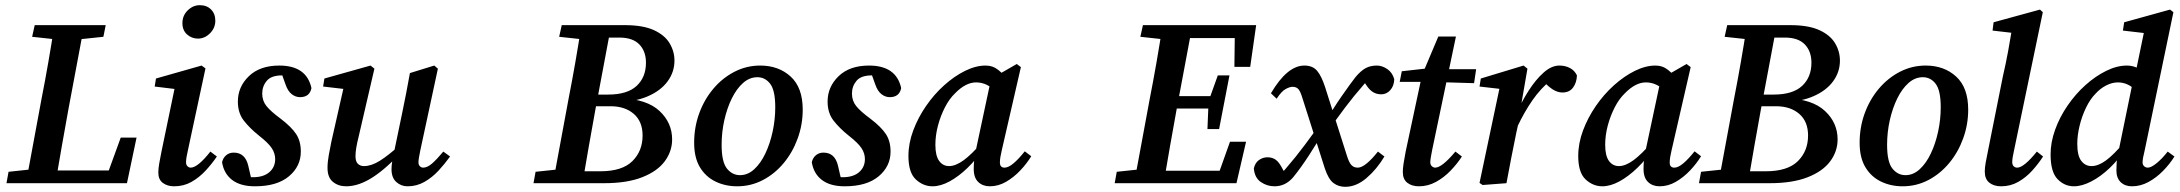

<svg xmlns="http://www.w3.org/2000/svg" viewBox="-20 -707 8412 741"><path d="M5 0 13 -44 135 -57H145L134 0ZM80 0 140 -324Q154 -395 166.5 -467Q179 -539 190 -610H305L244 -285Q231 -214 218.5 -142.5Q206 -71 194 0ZM104 -565 114 -610H388L379 -565L255 -552H224ZM134 0 143 -49H449L382 0L446 -176H507L470 0Z M591 -41Q591 -56 594.5 -76Q598 -96 603 -121L657 -381L676 -361L577 -373L582 -404L758 -454L773 -443L705 -126Q698 -97 698 -80Q698 -71 703.5 -65.5Q709 -60 716 -60Q743 -60 792 -122L817 -103Q798 -75 773.5 -48.5Q749 -22 719 -5Q689 12 652 12Q626 12 608.5 -1Q591 -14 591 -41ZM744 -558Q720 -558 702 -574Q684 -590 684 -618Q684 -647 704.5 -667Q725 -687 751 -687Q778 -687 794.5 -670.5Q811 -654 811 -627Q811 -599 790.5 -578.5Q770 -558 744 -558Z M953 -3 906 -29Q921 -25 932 -24Q943 -23 956 -23Q997 -23 1019.5 -42.5Q1042 -62 1042 -93Q1042 -115 1029 -135Q1016 -155 979 -184Q944 -212 921 -241.5Q898 -271 898 -315Q898 -372 940.5 -413Q983 -454 1058 -454Q1163 -454 1182 -367Q1175 -332 1138 -332Q1121 -332 1106 -343.5Q1091 -355 1082 -381L1062 -437L1106 -413Q1089 -416 1068 -416Q1027 -416 1009.5 -395Q992 -374 992 -346Q992 -318 1008.5 -297.5Q1025 -277 1063 -249Q1105 -217 1123 -189.5Q1141 -162 1141 -122Q1141 -65 1095 -26.5Q1049 12 964 12Q908 12 876 -12.5Q844 -37 837 -81Q841 -98 853 -108Q865 -118 882 -118Q926 -118 938 -68Z M1316 12Q1286 12 1265 -5Q1244 -22 1244 -59Q1244 -82 1249 -109Q1254 -136 1259 -161L1310 -386L1322 -362L1227 -373L1232 -404L1410 -454L1425 -442L1364 -179Q1358 -155 1355 -137Q1352 -119 1352 -104Q1352 -84 1361 -75Q1370 -66 1385 -66Q1413 -66 1446 -86.5Q1479 -107 1530 -153L1533 -125Q1474 -59 1419.5 -23.5Q1365 12 1316 12ZM1553 12Q1528 12 1509.5 -4.5Q1491 -21 1491 -54Q1491 -68 1493.5 -82.5Q1496 -97 1501 -121L1532 -270Q1540 -308 1547.5 -347Q1555 -386 1562 -425L1656 -454L1670 -442L1602 -126Q1599 -111 1597 -99.5Q1595 -88 1595 -80Q1595 -71 1600.5 -65.5Q1606 -60 1613 -60Q1629 -60 1647 -75.5Q1665 -91 1691 -122L1717 -103Q1697 -75 1672.5 -48.5Q1648 -22 1618 -5Q1588 12 1553 12Z M2039 0 2047 -44 2170 -57H2180L2168 0ZM2114 0 2174 -324Q2188 -395 2200.5 -467Q2213 -539 2224 -610H2339L2278 -285Q2265 -214 2252.5 -142.5Q2240 -71 2228 0ZM2138 -565 2148 -610H2282L2271 -552H2258ZM2170 0 2179 -46H2297Q2381 -46 2420.5 -85Q2460 -124 2460 -184Q2460 -238 2426 -267.5Q2392 -297 2336 -297H2225L2233 -342H2327Q2401 -342 2437 -375.5Q2473 -409 2473 -465Q2473 -509 2447.5 -535.5Q2422 -562 2370 -562H2274L2284 -610H2391Q2461 -610 2503 -591Q2545 -572 2564 -540.5Q2583 -509 2583 -473Q2583 -429 2556.5 -393Q2530 -357 2480.5 -335.5Q2431 -314 2363 -313L2378 -328Q2477 -324 2525.5 -278.5Q2574 -233 2574 -169Q2574 -123 2545.5 -84.5Q2517 -46 2458.5 -23Q2400 0 2312 0Z M2825 12Q2779 12 2741 -6.5Q2703 -25 2681 -62Q2659 -99 2659 -156Q2659 -216 2678.5 -269.5Q2698 -323 2733 -364.5Q2768 -406 2814.5 -430Q2861 -454 2914 -454Q2985 -454 3031.5 -411.5Q3078 -369 3078 -284Q3078 -226 3058.5 -172.5Q3039 -119 3004.5 -77.5Q2970 -36 2924 -12Q2878 12 2825 12ZM2836 -31Q2866 -31 2891 -54Q2916 -77 2934 -115Q2952 -153 2962 -199.5Q2972 -246 2972 -293Q2972 -358 2952.5 -383.5Q2933 -409 2903 -409Q2873 -409 2848 -387Q2823 -365 2804.5 -327.5Q2786 -290 2775.5 -243.5Q2765 -197 2765 -148Q2765 -82 2785.5 -56.5Q2806 -31 2836 -31Z M3229 -3 3182 -29Q3197 -25 3208 -24Q3219 -23 3232 -23Q3273 -23 3295.5 -42.5Q3318 -62 3318 -93Q3318 -115 3305 -135Q3292 -155 3255 -184Q3220 -212 3197 -241.5Q3174 -271 3174 -315Q3174 -372 3216.5 -413Q3259 -454 3334 -454Q3439 -454 3458 -367Q3451 -332 3414 -332Q3397 -332 3382 -343.5Q3367 -355 3358 -381L3338 -437L3382 -413Q3365 -416 3344 -416Q3303 -416 3285.5 -395Q3268 -374 3268 -346Q3268 -318 3284.5 -297.5Q3301 -277 3339 -249Q3381 -217 3399 -189.5Q3417 -162 3417 -122Q3417 -65 3371 -26.5Q3325 12 3240 12Q3184 12 3152 -12.5Q3120 -37 3113 -81Q3117 -98 3129 -108Q3141 -118 3158 -118Q3202 -118 3214 -68Z M3579 12Q3543 12 3514.5 -14.5Q3486 -41 3486 -105Q3486 -154 3504.5 -203.5Q3523 -253 3554 -298Q3585 -343 3624 -378Q3663 -413 3704.5 -433.5Q3746 -454 3784 -454Q3812 -454 3833.5 -436.5Q3855 -419 3875 -393L3825 -357Q3808 -370 3788.5 -379.5Q3769 -389 3747 -389Q3707 -389 3666 -347Q3644 -326 3627 -293Q3610 -260 3600 -222.5Q3590 -185 3590 -148Q3590 -106 3604.5 -86Q3619 -66 3643 -66Q3668 -66 3699 -88.5Q3730 -111 3772 -160L3778 -135Q3749 -93 3714.5 -59.5Q3680 -26 3645 -7Q3610 12 3579 12ZM3800 12Q3773 12 3755.5 -4.5Q3738 -21 3738 -55Q3738 -74 3740 -91.5Q3742 -109 3747 -131L3805 -403L3904 -460L3920 -448L3846 -126Q3839 -97 3839 -80Q3839 -60 3857 -60Q3872 -60 3892 -77Q3912 -94 3935 -123L3960 -104Q3943 -76 3918 -49.5Q3893 -23 3863 -5.5Q3833 12 3800 12Z M4282 0 4290 -44 4413 -57H4422L4411 0ZM4357 0 4417 -324Q4431 -395 4443.5 -467Q4456 -539 4467 -610H4582L4521 -285Q4508 -214 4495.5 -142.5Q4483 -71 4471 0ZM4381 -565 4391 -610H4525L4514 -552H4501ZM4411 0 4420 -48H4735L4670 0L4727 -160H4789L4752 0ZM4467 -288 4476 -336H4677L4668 -288ZM4515 -560 4525 -610H4828L4805 -449H4744L4746 -610L4789 -560ZM4640 -209 4644 -307 4647 -324 4680 -416H4725L4685 -209Z M4819 -57Q4824 -79 4839 -89.5Q4854 -100 4872 -100Q4890 -100 4903.5 -90.5Q4917 -81 4931 -53L4950 -21L4914 -28Q4921 -35 4928.5 -41.5Q4936 -48 4942 -56Q4981 -101 5016 -148Q5051 -195 5088 -246L5099 -216Q5062 -154 5031.5 -107Q5001 -60 4971 -23Q4941 12 4899 12Q4870 12 4846 -4.5Q4822 -21 4819 -57ZM5093 -57 5007 -327Q4999 -354 4991 -363Q4983 -372 4968 -372Q4958 -372 4942 -363.5Q4926 -355 4907 -326L4885 -347Q4948 -454 5014 -454Q5046 -454 5063 -434Q5080 -414 5094 -371L5177 -110Q5186 -80 5195.5 -70Q5205 -60 5220 -60Q5235 -60 5255 -76.5Q5275 -93 5298 -122L5323 -103Q5293 -53 5253.5 -19.5Q5214 14 5172 14Q5146 14 5126.5 -0.5Q5107 -15 5093 -57ZM5102 -198 5090 -228Q5126 -290 5158.5 -336.5Q5191 -383 5211 -409Q5232 -434 5250.5 -444Q5269 -454 5294 -454Q5314 -454 5334 -440.5Q5354 -427 5361 -401Q5360 -375 5345.5 -359Q5331 -343 5311 -343Q5293 -343 5279 -351.5Q5265 -360 5252 -380L5230 -414L5276 -411Q5256 -397 5243 -380Q5205 -337 5170.5 -291Q5136 -245 5102 -198Z M5382 -391 5390 -432 5506 -445V-440H5677L5669 -386L5501 -391ZM5405 -122 5468 -417 5531 -566H5599L5507 -127Q5504 -111 5502 -99.5Q5500 -88 5500 -81Q5500 -71 5506 -65.5Q5512 -60 5519 -60Q5545 -60 5597 -122L5622 -103Q5604 -75 5578.5 -48.5Q5553 -22 5522 -5Q5491 12 5456 12Q5429 12 5411.5 -1.5Q5394 -15 5394 -43Q5394 -57 5397 -76.5Q5400 -96 5405 -122Z M5837 -220 5831 -265Q5852 -314 5879.5 -357Q5907 -400 5937.5 -427Q5968 -454 5998 -454Q6021 -454 6039 -444.5Q6057 -435 6066 -416Q6065 -388 6051 -369Q6037 -350 6010 -350Q5992 -350 5974 -361Q5956 -372 5938 -392L5926 -405L5971 -403Q5925 -365 5893.5 -319Q5862 -273 5837 -220ZM5690 -1 5770 -380 5804 -360 5690 -373 5695 -404 5860 -454 5875 -442 5849 -292 5851 -280 5832 -195Q5822 -146 5812.5 -97.5Q5803 -49 5794 0L5702 7Z M6164 12Q6128 12 6099.5 -14.5Q6071 -41 6071 -105Q6071 -154 6089.5 -203.5Q6108 -253 6139 -298Q6170 -343 6209 -378Q6248 -413 6289.5 -433.5Q6331 -454 6369 -454Q6397 -454 6418.5 -436.5Q6440 -419 6460 -393L6410 -357Q6393 -370 6373.5 -379.5Q6354 -389 6332 -389Q6292 -389 6251 -347Q6229 -326 6212 -293Q6195 -260 6185 -222.5Q6175 -185 6175 -148Q6175 -106 6189.5 -86Q6204 -66 6228 -66Q6253 -66 6284 -88.5Q6315 -111 6357 -160L6363 -135Q6334 -93 6299.5 -59.5Q6265 -26 6230 -7Q6195 12 6164 12ZM6385 12Q6358 12 6340.5 -4.5Q6323 -21 6323 -55Q6323 -74 6325 -91.5Q6327 -109 6332 -131L6390 -403L6489 -460L6505 -448L6431 -126Q6424 -97 6424 -80Q6424 -60 6442 -60Q6457 -60 6477 -77Q6497 -94 6520 -123L6545 -104Q6528 -76 6503 -49.5Q6478 -23 6448 -5.5Q6418 12 6385 12Z M6537 0 6545 -44 6668 -57H6678L6666 0ZM6612 0 6672 -324Q6686 -395 6698.5 -467Q6711 -539 6722 -610H6837L6776 -285Q6763 -214 6750.5 -142.5Q6738 -71 6726 0ZM6636 -565 6646 -610H6780L6769 -552H6756ZM6668 0 6677 -46H6795Q6879 -46 6918.5 -85Q6958 -124 6958 -184Q6958 -238 6924 -267.5Q6890 -297 6834 -297H6723L6731 -342H6825Q6899 -342 6935 -375.5Q6971 -409 6971 -465Q6971 -509 6945.5 -535.5Q6920 -562 6868 -562H6772L6782 -610H6889Q6959 -610 7001 -591Q7043 -572 7062 -540.5Q7081 -509 7081 -473Q7081 -429 7054.5 -393Q7028 -357 6978.5 -335.5Q6929 -314 6861 -313L6876 -328Q6975 -324 7023.5 -278.5Q7072 -233 7072 -169Q7072 -123 7043.5 -84.5Q7015 -46 6956.5 -23Q6898 0 6810 0Z M7323 12Q7277 12 7239 -6.5Q7201 -25 7179 -62Q7157 -99 7157 -156Q7157 -216 7176.5 -269.5Q7196 -323 7231 -364.5Q7266 -406 7312.5 -430Q7359 -454 7412 -454Q7483 -454 7529.5 -411.5Q7576 -369 7576 -284Q7576 -226 7556.5 -172.5Q7537 -119 7502.5 -77.5Q7468 -36 7422 -12Q7376 12 7323 12ZM7334 -31Q7364 -31 7389 -54Q7414 -77 7432 -115Q7450 -153 7460 -199.5Q7470 -246 7470 -293Q7470 -358 7450.5 -383.5Q7431 -409 7401 -409Q7371 -409 7346 -387Q7321 -365 7302.5 -327.5Q7284 -290 7273.5 -243.5Q7263 -197 7263 -148Q7263 -82 7283.5 -56.5Q7304 -31 7334 -31Z M7703 12Q7675 12 7657.5 -2Q7640 -16 7640 -45Q7640 -59 7643.5 -79.5Q7647 -100 7654 -133L7710 -413Q7721 -460 7730 -509Q7739 -558 7747 -607L7782 -576L7670 -589L7674 -621L7853 -670L7864 -660L7753 -127Q7746 -97 7746 -81Q7746 -71 7751.5 -65.5Q7757 -60 7765 -60Q7791 -60 7841 -122L7865 -103Q7847 -75 7823 -48.5Q7799 -22 7769 -5Q7739 12 7703 12Z M7984 12Q7948 12 7921 -15.5Q7894 -43 7894 -111Q7894 -158 7911.5 -206.5Q7929 -255 7959.5 -299.5Q7990 -344 8028.5 -378.5Q8067 -413 8108.5 -433.5Q8150 -454 8189 -454Q8236 -454 8278 -406L8226 -355Q8194 -389 8154 -389Q8131 -389 8108 -377Q8085 -365 8068 -346Q8047 -325 8031 -292Q8015 -259 8006 -222Q7997 -185 7997 -152Q7997 -106 8012.5 -86Q8028 -66 8052 -66Q8078 -66 8108 -88Q8138 -110 8180 -160L8185 -135Q8157 -92 8122.5 -59Q8088 -26 8051.5 -7Q8015 12 7984 12ZM8257 -126Q8253 -110 8251 -99Q8249 -88 8249 -80Q8249 -71 8255 -65.5Q8261 -60 8269 -60Q8282 -60 8303 -77Q8324 -94 8346 -122L8372 -103Q8354 -74 8328 -47.5Q8302 -21 8271.5 -4.5Q8241 12 8208 12Q8181 12 8164.5 -4Q8148 -20 8148 -49Q8148 -62 8149 -80Q8150 -98 8156 -122L8212 -395L8221 -421L8259 -605L8285 -576L8173 -589L8178 -621L8355 -670L8368 -660Z"/></svg>

Font: Lisu Bosa ExtraBold
Style: Italic
Weight: 800
Italic angle: -19°
Designer: David Morse, Annie Olsen, Victor Gaultney, Frank Grießhammer (Latin)
Foundry: SIL International
Version: Version 2.000